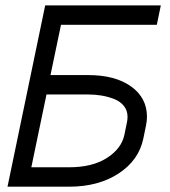

<svg xmlns="http://www.w3.org/2000/svg" viewBox="-20 -704 640 724"><path d="M155.3 -347.7 98.1 -73.2H240.2Q328.6 -73.2 383.5 -108.6Q438.5 -144 449.2 -196.3L459 -244.1Q460.9 -253.4 460.9 -263.7Q460.9 -287.6 446.8 -304.9Q432.6 -322.3 409.4 -331.1Q386.2 -339.8 362.3 -343.8Q338.4 -347.7 312.5 -347.7ZM312.5 -420.9Q414.6 -420.9 474.4 -377.9Q534.2 -335 534.2 -263.7Q534.2 -248 530.3 -229.5L520.5 -181.6Q503.4 -99.6 427.2 -49.8Q351.1 0 240.2 0H8.3L150.4 -683.6H586.4L571.3 -610.4H210L170.4 -420.9Z"/></svg>

Font: Anka/Coder
Style: Italic
Weight: 400
Italic angle: -12°
Monospace: yes
Version: Version 001.100